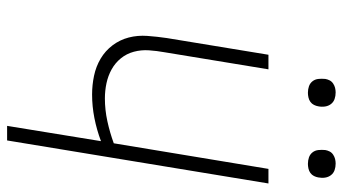

<svg xmlns="http://www.w3.org/2000/svg" viewBox="-232 -732 964 540"><g transform="rotate(90 250.0 -462.0)"><path d="M334 0 377 -264Q345 -252 312 -245.5Q279 -239 246 -239Q219 -239 193 -244.5Q167 -250 145 -263Q123 -276 107.5 -296.5Q92 -317 85.5 -342Q79 -367 81 -394.5Q83 -422 87 -449L134 -735H175L127 -443Q123 -421 121.5 -399Q120 -377 125.5 -356.5Q131 -336 144 -320Q157 -304 175 -294Q193 -284 214 -279.5Q235 -275 257 -275Q289 -275 321 -282Q353 -289 383 -300L455 -735H496L375 0ZM441 -846Q431 -846 422.5 -849Q414 -852 408.5 -859Q403 -866 402 -875.5Q401 -885 402 -895Q403 -901 406 -907Q409 -913 415 -917Q421 -921 427.5 -922.5Q434 -924 440 -924Q450 -924 458.5 -921Q467 -918 472.5 -911Q478 -904 479.5 -894.5Q481 -885 479 -875Q478 -869 475 -863Q472 -857 466.5 -853Q461 -849 454 -847.5Q447 -846 441 -846ZM241 -846Q231 -846 222.5 -849Q214 -852 208.5 -859Q203 -866 202 -875.5Q201 -885 202 -895Q203 -901 206 -907Q209 -913 215 -917Q221 -921 227.5 -922.5Q234 -924 240 -924Q250 -924 258.5 -921Q267 -918 272.5 -911Q278 -904 279.5 -894.5Q281 -885 279 -875Q278 -869 275 -863Q272 -857 266.5 -853Q261 -849 254 -847.5Q247 -846 241 -846Z"/></g></svg>

Font: Iosevka SS18 Extralight
Style: Italic
Weight: 200
Italic angle: -9°
Monospace: yes
Designer: Belleve Invis
Foundry: Belleve Invis
Version: Version 25.1.1; ttfautohint (v1.8.4)